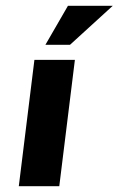

<svg xmlns="http://www.w3.org/2000/svg" viewBox="-20 -644 410 664"><path d="M239 -437 185 0H45L99 -437ZM222 -489H137L215 -624H370Z"/></svg>

Font: Josefin Sans
Style: Bold Italic
Weight: 700
Italic angle: -7°
Designer: Santiago Orozco
Foundry: Typemade
Version: Version 2.000